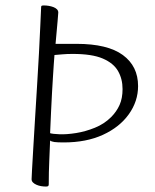

<svg xmlns="http://www.w3.org/2000/svg" viewBox="-20 -672 570 705"><path d="M149 13Q140 13 131 11.5Q122 10 114 6.5Q106 3 101 -2Q96 -7 96 -14Q96 -17 97.5 -46.5Q99 -76 102 -125Q105 -174 108.5 -233.5Q112 -293 116 -355.5Q120 -418 123 -475.5Q126 -533 128 -577.5Q130 -622 131 -645Q131 -649 132.5 -650.5Q134 -652 141 -652Q150 -652 159 -650.5Q168 -649 176 -646Q184 -643 189 -638Q194 -633 194 -626Q194 -623 191.5 -594.5Q189 -566 184 -511H261Q375 -511 431 -470Q487 -429 487 -356Q487 -300 453 -252.5Q419 -205 358 -177Q297 -149 214 -149Q191 -149 180 -150.5Q169 -152 164 -156Q163 -127 161 -83.5Q159 -40 159 5Q159 9 157 11Q155 13 149 13ZM164 -183Q173 -180 199 -179Q225 -178 259.5 -183.5Q294 -189 328.5 -203Q363 -217 388 -242Q408 -262 419 -286.5Q430 -311 430 -345Q430 -382 413.5 -411Q397 -440 357.5 -457Q318 -474 247 -474Q226 -474 209 -472.5Q192 -471 180 -470Q179 -457 177.5 -436.5Q176 -416 174.5 -390Q173 -364 171 -331.5Q169 -299 167.5 -262Q166 -225 164 -183Z"/></svg>

Font: Briem Hand Thin
Style: Regular
Weight: 100
Designer: Gunnlaugur SE Briem, Eben Sorkin
Foundry: Sorkin Type Co.
Version: Version 1.003